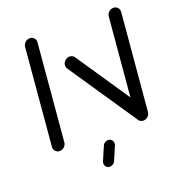

<svg xmlns="http://www.w3.org/2000/svg" viewBox="-123 -616 781 856"><g transform="rotate(-20 268.0 -188.5)"><path d="M67.4 0Q55.2 0 47.2 -8.7Q39.3 -17.4 40.4 -29.6L80.4 -489.3Q81.9 -501.5 91.1 -510Q100.4 -518.5 112.6 -518.5Q124.8 -518.5 132.8 -509.8Q140.7 -501.1 139.3 -489.3L99.3 -29.6Q98.1 -17.4 88.9 -8.7Q79.6 0 67.4 0ZM219.3 -350Q219.3 -362.2 229.1 -371.7Q238.9 -381.1 251.5 -381.1Q265.6 -381.1 273.7 -370L492.6 -45.9L443.7 -9.3L224.4 -333.3Q219.3 -340.4 219.3 -350ZM464.1 0Q451.9 0 443.9 -8.7Q435.9 -17.4 437 -29.6L477.4 -489.3Q478.5 -501.1 487.8 -509.8Q497 -518.5 509.3 -518.5Q521.5 -518.5 529.4 -509.8Q537.4 -501.1 536.3 -489.3L495.9 -29.6Q494.8 -17.4 485.6 -8.7Q476.3 0 464.1 0ZM230.4 118.9Q230.4 114.8 232.2 109.3L259.6 45.2Q262.6 37.4 269.6 32.4Q276.7 27.4 284.8 27.4Q294.8 27.4 301.7 34.3Q308.5 41.1 308.5 51.1Q308.5 55.6 306.7 60.4L279.3 124.4Q276.3 132.2 269.1 137.2Q261.9 142.2 253.3 142.2Q243.3 142.2 236.9 135.4Q230.4 128.5 230.4 118.9Z"/></g></svg>

Font: 26F Galaxy Sans Medium
Style: Italic
Weight: 500
Italic angle: -5°
Designer: C₂₉H₂₅N₃O₅
Version: Version 1.200